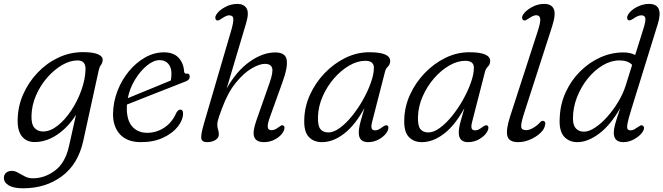

<svg xmlns="http://www.w3.org/2000/svg" viewBox="-60 -738 3486 1009"><path d="M377.5 2.5Q350.5 125 265.2 188.2Q180 251.5 61.5 251.5Q11 251.5 -14.2 236.2Q-39.5 221 -39.5 196.5Q-39.5 179.5 -27.8 169.8Q-16 160 2.5 160Q18.5 160 35.2 169.8Q52 179.5 70.8 189.2Q89.5 199 112.5 199Q175.5 199 229.8 157.8Q284 116.5 303 28L339.5 -135Q298 -69 240.5 -30.2Q183 8.5 122 8.5Q78.5 8.5 54.5 -22.2Q30.5 -53 33 -113Q34.5 -180.5 62.2 -243.2Q90 -306 137.5 -356Q185 -406 246.2 -435Q307.5 -464 376 -464Q431 -464 456.2 -452.2Q481.5 -440.5 479.5 -422Q478.5 -406.5 470.8 -397Q463 -387.5 459 -369.5ZM105.5 -131Q104 -86 120.8 -66.5Q137.5 -47 166.5 -47Q204 -47 242.8 -77.5Q281.5 -108 314.2 -157.2Q347 -206.5 367.5 -263.5Q388 -320.5 389.5 -373.5Q390.5 -420.5 348 -420.5Q308 -420.5 266 -396Q224 -371.5 188 -330.2Q152 -289 129.5 -237.2Q107 -185.5 105.5 -131Z M902 -141.5Q902 -108 875 -73.2Q848 -38.5 798.2 -14.8Q748.5 9 681 9Q608 9 570.2 -32.5Q532.5 -74 534 -143Q535.5 -204 557.8 -261.2Q580 -318.5 617.8 -364Q655.5 -409.5 703 -436.2Q750.5 -463 801.5 -463Q852.5 -463 878.8 -434.2Q905 -405.5 907.5 -362.5Q909 -349.5 920.5 -351Q937 -353.5 937 -335Q937 -317 913 -309Q880.5 -296 838 -279.5Q795.5 -263 751.2 -245.5Q707 -228 668.8 -213Q630.5 -198 607 -188.5Q606.5 -182.5 606.5 -176Q605 -106.5 634.8 -73.2Q664.5 -40 713.5 -40Q761.5 -40 803 -67Q844.5 -94 866.5 -145Q876.5 -162 888 -162Q902 -162 902 -141.5ZM778.5 -422Q747.5 -422 712.8 -394Q678 -366 650 -320.2Q622 -274.5 611.5 -222Q639 -233.5 678.8 -249.8Q718.5 -266 760.8 -283.2Q803 -300.5 837.5 -315Q841 -330 841 -352Q841 -384 824.2 -403Q807.5 -422 778.5 -422Z M1430 -48Q1418.5 -25 1389.8 -8Q1361 9 1327.5 9Q1286.5 9 1276.2 -17.8Q1266 -44.5 1287 -104L1356.5 -302Q1377 -360 1369.8 -381.2Q1362.5 -402.5 1332.5 -402.5Q1303.5 -402.5 1262 -378.2Q1220.5 -354 1178.2 -301.8Q1136 -249.5 1106 -166.5Q1096 -140 1091 -125.2Q1086 -110.5 1084 -101Q1082 -91.5 1082 -81Q1082 -68.5 1086 -57Q1090 -45.5 1090 -31.5Q1090 -13 1071.8 -2Q1053.5 9 1027.5 9Q1002 9 998 -9.2Q994 -27.5 1012 -89.5L1156.5 -583Q1167.5 -622 1166 -639.8Q1164.5 -657.5 1144 -657.5Q1130 -657.5 1106 -641Q1099 -636 1091.8 -632.2Q1084.5 -628.5 1078 -632Q1072 -635.5 1071.5 -644Q1071 -652.5 1077.5 -662.5Q1090.5 -683 1121.8 -700.2Q1153 -717.5 1187 -717.5Q1221 -717.5 1235.5 -694.8Q1250 -672 1233.5 -616.5L1131 -272.5Q1183 -365 1252 -413.8Q1321 -462.5 1386.5 -462.5Q1441 -462.5 1446.8 -422.5Q1452.5 -382.5 1425.5 -309L1357 -118.5Q1345 -84.5 1347.2 -69.2Q1349.5 -54 1366 -54Q1375 -54 1383.8 -57.2Q1392.5 -60.5 1404 -69.5Q1411.5 -75 1417.2 -78.2Q1423 -81.5 1429 -78Q1435 -74.5 1435 -66Q1435 -57.5 1430 -48Z M1895.5 -97Q1890 -76.5 1892.8 -64.8Q1895.5 -53 1911.5 -53Q1921.5 -53 1930.5 -57.8Q1939.5 -62.5 1949.5 -70Q1967 -83 1974.5 -79Q1987 -71.5 1976.5 -49Q1965.5 -27 1937 -9Q1908.5 9 1873.5 9Q1851 9 1838.2 -3Q1825.5 -15 1825.5 -41Q1825.5 -53 1827.8 -67.2Q1830 -81.5 1836.5 -105.2Q1843 -129 1855 -170Q1806.5 -80.5 1748.5 -35.8Q1690.5 9 1631.5 9Q1588.5 9 1562.5 -18.8Q1536.5 -46.5 1539 -110Q1540.5 -177.5 1569.2 -240.5Q1598 -303.5 1646.2 -353.8Q1694.5 -404 1755 -433.8Q1815.5 -463.5 1881 -463.5Q1992.5 -463.5 1990.5 -415.5Q1989.5 -398.5 1978.5 -388Q1967.5 -377.5 1963.5 -362ZM1611 -124Q1609.5 -77 1623.8 -59.5Q1638 -42 1665.5 -42Q1693.5 -42 1725.8 -65.5Q1758 -89 1789.2 -127.5Q1820.5 -166 1846.2 -211.2Q1872 -256.5 1888 -300.8Q1904 -345 1905 -379.5Q1906 -418.5 1860 -418.5Q1818 -418.5 1774.8 -393.2Q1731.5 -368 1695 -325.8Q1658.5 -283.5 1635.5 -231Q1612.5 -178.5 1611 -124Z M2421 -97Q2415.5 -76.5 2418.2 -64.8Q2421 -53 2437 -53Q2447 -53 2456 -57.8Q2465 -62.5 2475 -70Q2492.5 -83 2500 -79Q2512.5 -71.5 2502 -49Q2491 -27 2462.5 -9Q2434 9 2399 9Q2376.5 9 2363.8 -3Q2351 -15 2351 -41Q2351 -53 2353.2 -67.2Q2355.5 -81.5 2362 -105.2Q2368.5 -129 2380.5 -170Q2332 -80.5 2274 -35.8Q2216 9 2157 9Q2114 9 2088 -18.8Q2062 -46.5 2064.5 -110Q2066 -177.5 2094.8 -240.5Q2123.5 -303.5 2171.8 -353.8Q2220 -404 2280.5 -433.8Q2341 -463.5 2406.5 -463.5Q2518 -463.5 2516 -415.5Q2515 -398.5 2504 -388Q2493 -377.5 2489 -362ZM2136.5 -124Q2135 -77 2149.2 -59.5Q2163.5 -42 2191 -42Q2219 -42 2251.2 -65.5Q2283.5 -89 2314.8 -127.5Q2346 -166 2371.8 -211.2Q2397.5 -256.5 2413.5 -300.8Q2429.5 -345 2430.5 -379.5Q2431.5 -418.5 2385.5 -418.5Q2343.5 -418.5 2300.2 -393.2Q2257 -368 2220.5 -325.8Q2184 -283.5 2161 -231Q2138 -178.5 2136.5 -124Z M2841 -597.5 2693.5 -140.5Q2677 -88.5 2679 -71.2Q2681 -54 2705 -54Q2723 -54 2744.8 -67.5Q2766.5 -81 2779.5 -96.5Q2787.5 -105 2796 -102.5Q2810 -98.5 2804 -79Q2800.5 -58.5 2778.8 -38.2Q2757 -18 2725.8 -4.5Q2694.5 9 2662.5 9Q2615.5 9 2606.5 -22.8Q2597.5 -54.5 2621.5 -128.5L2763.5 -566.5Q2782 -622.5 2779 -640.2Q2776 -658 2758 -658Q2743 -658 2718.5 -641Q2711.5 -636 2704.2 -632.2Q2697 -628.5 2690.5 -632Q2685.5 -634.5 2684 -643Q2682.5 -651.5 2690 -662.5Q2703 -682.5 2734.2 -700Q2765.5 -717.5 2800 -717.5Q2838 -717.5 2850.2 -690.8Q2862.5 -664 2841 -597.5Z M3397 -612.5 3258 -164Q3242.5 -114.5 3238 -90.8Q3233.5 -67 3238 -60Q3242.5 -53 3253.5 -53Q3263 -53 3271.8 -57.5Q3280.5 -62 3291.5 -69.5Q3299 -75 3305.2 -78.2Q3311.5 -81.5 3317.5 -78Q3331 -68.5 3318.5 -47Q3306 -26.5 3276.8 -8.8Q3247.5 9 3216 9Q3165.5 9 3165.5 -41Q3165.5 -58.5 3172.5 -84.8Q3179.5 -111 3200 -171Q3148.5 -80.5 3088.5 -35.8Q3028.5 9 2974.5 9Q2929.5 9 2903.2 -21.5Q2877 -52 2881.5 -119Q2884 -190 2912.5 -252.5Q2941 -315 2988.2 -362.2Q3035.5 -409.5 3094.2 -436Q3153 -462.5 3216 -462.5Q3252.5 -462.5 3278 -449L3322.5 -591Q3334.5 -629.5 3331.2 -643.5Q3328 -657.5 3310 -657.5Q3294 -657.5 3270 -641Q3250 -627.5 3242 -632Q3236.5 -635 3235.8 -643.5Q3235 -652 3241.5 -662.5Q3256 -685.5 3287.5 -701.5Q3319 -717.5 3350 -717.5Q3429.5 -717.5 3397 -612.5ZM2951 -115Q2951 -79 2967 -62.5Q2983 -46 3008.5 -46Q3035 -46 3067.5 -67.5Q3100 -89 3131.8 -124.8Q3163.5 -160.5 3189 -203Q3214.5 -245.5 3228 -288L3262 -397Q3240 -420.5 3195 -420.5Q3151 -420.5 3107.5 -394.8Q3064 -369 3028.8 -325.2Q2993.5 -281.5 2972.2 -227Q2951 -172.5 2951 -115Z"/></svg>

Font: Fraunces 9pt SuperSoft Light
Style: Italic
Weight: 300
Italic angle: -16°
Version: Version 1.000;[b76b70a41]